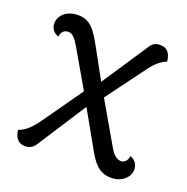

<svg xmlns="http://www.w3.org/2000/svg" viewBox="-102 -616 705 725"><g transform="rotate(20 250.5 -253.5)"><path d="M459 -88C459 -74 449 -58 432 -58C414 -58 399 -73 386 -96L290 -262L390 -397C414 -431 436 -459 468 -471C464 -506 449 -521 422 -521C400 -521 388 -510 380 -495L260 -314L194 -434C163 -490 142 -521 93 -521C43 -521 18 -490 18 -461C18 -440 31 -425 50 -419C50 -434 60 -449 79 -449C95 -449 107 -437 123 -410L211 -258L106 -109C79 -70 57 -46 27 -36C31 1 51 13 73 13C93 13 106 2 114 -11L240 -206L315 -73C343 -21 367 14 418 14C464 14 491 -16 491 -45C491 -67 477 -83 459 -88Z"/></g></svg>

Font: Arima Koshi
Style: Regular
Weight: 400
Designer: Joana Correia and Natanael Gama
Foundry: NDISCOVER
Version: Version 1.019;PS 001.019;hotconv 1.0.88;makeotf.lib2.5.64775